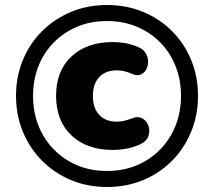

<svg xmlns="http://www.w3.org/2000/svg" viewBox="-20 -736 855 767"><path d="M408 11Q330 11 264 -16.5Q198 -44 148.5 -93.5Q99 -143 71.5 -209.5Q44 -276 44 -353Q44 -430 71.5 -496.5Q99 -563 148.5 -612Q198 -661 264 -688.5Q330 -716 408 -716Q485 -716 551.5 -688.5Q618 -661 667 -612Q716 -563 743.5 -496.5Q771 -430 771 -353Q771 -276 743.5 -209.5Q716 -143 667 -93.5Q618 -44 551.5 -16.5Q485 11 408 11ZM408 -53Q472 -53 526 -75.5Q580 -98 620 -139Q660 -180 681.5 -234.5Q703 -289 703 -353Q703 -417 681.5 -471.5Q660 -526 620 -566.5Q580 -607 526 -629.5Q472 -652 408 -652Q343 -652 289 -629.5Q235 -607 195 -566.5Q155 -526 133.5 -471.5Q112 -417 112 -353Q112 -289 133.5 -234.5Q155 -180 195 -139Q235 -98 289 -75.5Q343 -53 408 -53ZM431 -137Q327 -137 265.5 -195Q204 -253 204 -353Q204 -453 265.5 -510.5Q327 -568 431 -568Q456 -568 481 -563.5Q506 -559 532 -548Q552 -540 561.5 -524.5Q571 -509 571.5 -491Q572 -473 564 -458.5Q556 -444 541.5 -438Q527 -432 507 -441Q491 -448 476.5 -451.5Q462 -455 446 -455Q402 -455 376.5 -428Q351 -401 351 -353Q351 -304 376.5 -277Q402 -250 446 -250Q462 -250 476.5 -253.5Q491 -257 507 -263Q532 -273 549.5 -262.5Q567 -252 573.5 -232Q580 -212 572.5 -191.5Q565 -171 541 -160Q515 -148 486.5 -142.5Q458 -137 431 -137Z"/></svg>

Font: Nunito ExtraLight Black
Style: Regular
Weight: 900
Version: Version 3.602